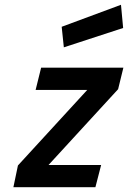

<svg xmlns="http://www.w3.org/2000/svg" viewBox="-20 -783 536 803"><path d="M152 -500H496L474 -410L183 -93H403L379 0H36L55 -91L345 -407H129ZM247 -585 238 -671 486 -763 495 -666Z"/></svg>

Font: Titillium Web
Style: SemiBold Italic
Weight: 600
Italic angle: -13°
Version: Version 1.001;PS 57.000;hotconv 1.0.70;makeotf.lib2.5.55311